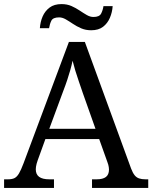

<svg xmlns="http://www.w3.org/2000/svg" viewBox="-20 -919 745 939"><path d="M0 0V-42H19Q39 -42 51 -48Q63 -54 73 -71Q83 -88 95 -120L317 -714H395L621 -95Q629 -74 638 -62.5Q647 -51 660 -46.5Q673 -42 692 -42H705V0H430V-42H453Q483 -42 498 -53.5Q513 -65 513 -90Q513 -96 512 -101.5Q511 -107 509.5 -113.5Q508 -120 505 -127L465 -239H202L164 -134Q161 -126 159 -118Q157 -110 156 -103.5Q155 -97 155 -91Q155 -66 171.5 -54Q188 -42 221 -42H244V0ZM221 -289H447L385 -464Q375 -494 365.5 -521Q356 -548 348.5 -573Q341 -598 335 -622Q330 -598 323.5 -575.5Q317 -553 309 -528.5Q301 -504 289 -473ZM426 -771Q399 -771 377 -780.5Q355 -790 336.5 -802.5Q318 -815 301.5 -824.5Q285 -834 269 -834Q239 -834 231 -817.5Q223 -801 220 -781H175Q177 -812 188.5 -838.5Q200 -865 222.5 -882Q245 -899 281 -899Q308 -899 329.5 -889.5Q351 -880 369.5 -867.5Q388 -855 404.5 -845.5Q421 -836 437 -836Q466 -836 474.5 -852.5Q483 -869 486 -889H531Q529 -859 517.5 -832Q506 -805 484 -788Q462 -771 426 -771Z"/></svg>

Font: Noto Serif Myanmar
Style: Regular
Weight: 400
Designer: Ben Mitchell and the Monotype Design Team
Foundry: Monotype Imaging Inc.
Version: Version 2.106